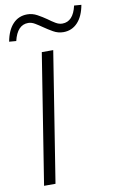

<svg xmlns="http://www.w3.org/2000/svg" viewBox="-100 -972 617 1025"><g transform="rotate(-10 208.5 -460.0)"><path d="M53 0 165 -705H227L115 0ZM41 -787 3 -790Q14 -851 45 -884Q76 -917 123 -917Q151 -917 176.5 -903Q202 -889 225 -873Q245 -858 263.5 -847Q282 -836 300 -836Q359 -836 378 -920L417 -917Q406 -856 375 -823Q344 -790 298 -790Q269 -790 243.5 -804.5Q218 -819 195 -835Q175 -849 156.5 -860Q138 -871 120 -871Q61 -871 41 -787Z"/></g></svg>

Font: Nunito Sans Light
Style: Italic
Weight: 300
Italic angle: -9°
Designer: Vernon Adams
Foundry: Vernon Adams
Version: Version 3.006; ttfautohint (v1.8.3)